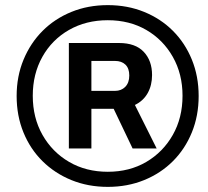

<svg xmlns="http://www.w3.org/2000/svg" viewBox="-20 -718 812 750"><path d="M401 12Q324 12 259 -14.5Q194 -41 146 -88.5Q98 -136 71.5 -201Q45 -266 45 -343Q45 -420 72 -485Q99 -550 146.5 -597.5Q194 -645 259 -671.5Q324 -698 401 -698Q478 -698 543 -671.5Q608 -645 655.5 -597.5Q703 -550 729.5 -485Q756 -420 756 -343Q756 -266 729.5 -201Q703 -136 655.5 -88.5Q608 -41 543 -14.5Q478 12 401 12ZM401 -47Q486 -47 551.5 -85.5Q617 -124 655 -191Q693 -258 693 -344Q693 -429 655 -496Q617 -563 551.5 -601Q486 -639 401 -639Q316 -639 249.5 -601Q183 -563 145.5 -496Q108 -429 108 -344Q108 -258 146 -191Q184 -124 250 -85.5Q316 -47 401 -47ZM249 -138V-550H445Q509 -550 541.5 -515.5Q574 -481 574 -425Q574 -385 557 -354.5Q540 -324 507 -308L592 -138H498L424 -293H337V-138ZM337 -363H429Q454 -363 469.5 -379Q485 -395 485 -423Q485 -451 470 -465.5Q455 -480 429 -480H337Z"/></svg>

Font: Archivo SemiBold
Style: Bold Italic
Weight: 700
Italic angle: -10°
Version: Version 2.001